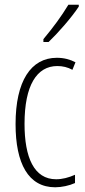

<svg xmlns="http://www.w3.org/2000/svg" viewBox="-20 -784 360 814"><path d="M314 -756V-764H270C239 -713 208 -671 164 -618V-606H186C225 -643 283 -709 314 -756ZM214 10C241 10 274 3 298 -8V-43C271 -31 244 -24 218 -24C124 -24 84 -117 84 -259C84 -422 136 -504 223 -504C246 -504 267 -499 287 -488L300 -520C277 -532 251 -539 221 -539C111 -539 46 -440 46 -258C46 -91 100 10 214 10Z"/></svg>

Font: Noto Sans Lao UI ExtCond ExtLt
Style: Regular
Weight: 200
Width: 2
Designer: Monotype Design Team
Foundry: Monotype Imaging Inc.
Version: Version 2.000